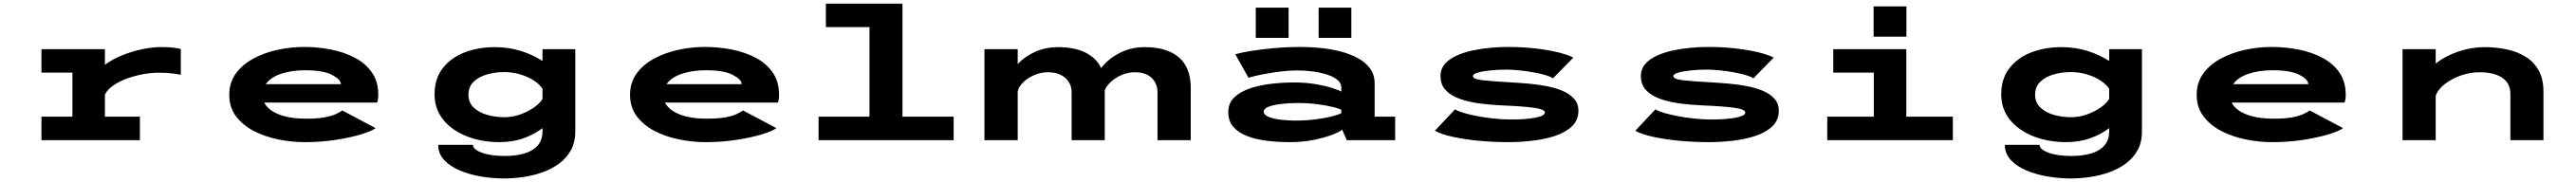

<svg xmlns="http://www.w3.org/2000/svg" viewBox="-20 -770 14140 1000"><path d="M207.5 0V-129H377.5V-371H207.5V-500H556V-414Q598 -445 652.2 -466.8Q706.5 -488.5 762.2 -500Q818 -511.5 864.5 -511.5Q907 -511.5 935.2 -507.8Q963.5 -504 972.5 -500V-359Q962 -362 928.5 -366.2Q895 -370.5 846.5 -370.5Q811.5 -370.5 767.8 -362.8Q724 -355 680.8 -339.8Q637.5 -324.5 604 -302Q570.5 -279.5 556 -250.5V-129H748V0Z M1653 11Q1580.5 11 1507.2 -4Q1434 -19 1373.2 -50.5Q1312.5 -82 1275.5 -131.2Q1238.5 -180.5 1238.5 -249Q1238.5 -316 1274.2 -365.5Q1310 -415 1369.8 -447.5Q1429.5 -480 1502.2 -496Q1575 -512 1649 -512Q1725 -512 1797.5 -497.8Q1870 -483.5 1928.5 -452.5Q1987 -421.5 2021.8 -371.5Q2056.5 -321.5 2056.5 -250Q2056.5 -233 2054.5 -222.5Q2052.5 -212 2050.5 -206.5H1430.5Q1450.5 -166 1509.5 -142Q1568.5 -118 1662 -118Q1722.5 -118 1761.5 -125.2Q1800.5 -132.5 1823.2 -143Q1846 -153.5 1859 -163L2042 -66Q2020 -49.5 1961.8 -31.8Q1903.5 -14 1822.8 -1.5Q1742 11 1653 11ZM1655.5 -384Q1581.5 -384 1523.5 -364.8Q1465.5 -345.5 1439 -307.5H1851V-308.5Q1851 -333 1802.8 -358.5Q1754.5 -384 1655.5 -384Z M2719.5 11Q2650.5 11 2587 -6.2Q2523.5 -23.5 2473.5 -57Q2423.5 -90.5 2394.5 -139.5Q2365.5 -188.5 2365.5 -252.5Q2365.5 -337 2410 -394.8Q2454.5 -452.5 2529.5 -481.8Q2604.5 -511 2696.5 -511Q2774.5 -511 2841.8 -489.2Q2909 -467.5 2958 -435V-500H3138V-48Q3138 11.5 3113.8 55.5Q3089.5 99.5 3048.8 129.2Q3008 159 2957 177Q2906 195 2851.5 202.8Q2797 210.5 2746.5 210.5Q2684 210.5 2620.5 199.8Q2557 189 2503.8 166.5Q2450.5 144 2418 109Q2385.5 74 2385.5 26H2576Q2576 50.5 2624.5 68.8Q2673 87 2751.5 87Q2810 87 2856.8 73.8Q2903.5 60.5 2930.8 30.5Q2958 0.5 2958 -49V-66Q2915 -32.5 2854.8 -10.8Q2794.5 11 2719.5 11ZM2551.5 -250Q2551.5 -206.5 2580.5 -179Q2609.5 -151.5 2654.8 -138.8Q2700 -126 2748.5 -126Q2792.5 -126 2835.8 -141.2Q2879 -156.5 2911.8 -179.8Q2944.5 -203 2958 -226.5V-282Q2942 -307 2909.8 -328Q2877.5 -349 2835.2 -361.5Q2793 -374 2746.5 -374Q2698.5 -374 2653.8 -361.2Q2609 -348.5 2580.2 -321.2Q2551.5 -294 2551.5 -250Z M3853 11Q3780.5 11 3707.2 -4Q3634 -19 3573.2 -50.5Q3512.5 -82 3475.5 -131.2Q3438.5 -180.5 3438.5 -249Q3438.5 -316 3474.2 -365.5Q3510 -415 3569.8 -447.5Q3629.5 -480 3702.2 -496Q3775 -512 3849 -512Q3925 -512 3997.5 -497.8Q4070 -483.5 4128.5 -452.5Q4187 -421.5 4221.8 -371.5Q4256.5 -321.5 4256.5 -250Q4256.5 -233 4254.5 -222.5Q4252.5 -212 4250.5 -206.5H3630.5Q3650.5 -166 3709.5 -142Q3768.5 -118 3862 -118Q3922.5 -118 3961.5 -125.2Q4000.5 -132.5 4023.2 -143Q4046 -153.5 4059 -163L4242 -66Q4220 -49.5 4161.8 -31.8Q4103.5 -14 4022.8 -1.5Q3942 11 3853 11ZM3855.5 -384Q3781.5 -384 3723.5 -364.8Q3665.5 -345.5 3639 -307.5H4051V-308.5Q4051 -333 4002.8 -358.5Q3954.5 -384 3855.5 -384Z M4473.5 0V-129H4753V-621H4513.5V-750H4934V-129H5215V0Z M5384 0V-500H5566.5V-418Q5604.5 -459 5661.8 -485Q5719 -511 5788.5 -511Q5877 -511 5937.2 -481.8Q5997.5 -452.5 6024.5 -396Q6062 -445.5 6124.5 -478.2Q6187 -511 6264.5 -511Q6385.5 -511 6451 -455Q6516.5 -399 6516.5 -287.5V0H6334V-262.5Q6334 -311 6301.8 -342Q6269.5 -373 6209.5 -373Q6171 -373 6136.8 -358Q6102.5 -343 6078 -320.2Q6053.5 -297.5 6044.5 -274V0H5862.5V-262.5Q5862.5 -311 5827.5 -342Q5792.5 -373 5732 -373Q5693 -373 5657 -357.2Q5621 -341.5 5596.2 -317.2Q5571.5 -293 5566.5 -267.5V0Z M7061.5 11Q6995.5 11 6934.5 3.5Q6873.5 -4 6825.8 -22.5Q6778 -41 6750.2 -73Q6722.5 -105 6722.5 -154.5Q6722.5 -204 6756.2 -235.8Q6790 -267.5 6844.2 -285.2Q6898.5 -303 6961.5 -310Q7024.5 -317 7083.5 -317Q7150.5 -317 7206.2 -307Q7262 -297 7298.2 -284.8Q7334.5 -272.5 7343 -266.5V-289Q7343 -313 7322 -330.8Q7301 -348.5 7265.5 -360Q7230 -371.5 7187 -377.2Q7144 -383 7100 -383Q7063 -383 7020.8 -378.2Q6978.5 -373.5 6939.8 -366.8Q6901 -360 6872.5 -353.2Q6844 -346.5 6833.5 -342.5L6761 -472Q6791.5 -481 6848.2 -490.2Q6905 -499.5 6976.2 -505.8Q7047.5 -512 7121 -512Q7174.5 -512 7231.2 -506.2Q7288 -500.5 7340.5 -486.8Q7393 -473 7435 -450Q7477 -427 7501.5 -392.8Q7526 -358.5 7526 -311V-129H7638.5V0H7373L7347.5 -58Q7337.5 -47 7296.2 -30.8Q7255 -14.5 7193.5 -1.8Q7132 11 7061.5 11ZM7086 -107.5Q7153 -107.5 7207.5 -115Q7262 -122.5 7297.8 -132.2Q7333.5 -142 7343 -149V-166.5Q7334 -172.5 7300.5 -181.2Q7267 -190 7215.8 -197Q7164.5 -204 7102.5 -204Q7058.5 -204 7015.8 -199.2Q6973 -194.5 6945 -184Q6917 -173.5 6917 -156.5Q6917 -138.5 6944.2 -127.8Q6971.5 -117 7010.8 -112.2Q7050 -107.5 7086 -107.5ZM6873.5 -728H7053.5V-562H6873.5ZM7218.5 -728H7398V-562H7218.5Z M8261 11Q8178.5 11 8099 3.5Q8019.5 -4 7955.8 -18Q7892 -32 7856.5 -51.5L7967.5 -169.5Q7982 -159.5 8014.5 -149.8Q8047 -140 8090.2 -131.8Q8133.5 -123.5 8181.2 -118.5Q8229 -113.5 8273.5 -113.5Q8359 -113.5 8409.8 -123.8Q8460.5 -134 8460.5 -152Q8460.5 -169 8402.5 -177.5Q8344.5 -186 8223.5 -191Q8163.5 -193.5 8104 -201.2Q8044.5 -209 7995.5 -226Q7946.5 -243 7917 -273.5Q7887.5 -304 7887.5 -352Q7887.5 -391.5 7912 -419.2Q7936.5 -447 7977 -465Q8017.5 -483 8066 -493.2Q8114.5 -503.5 8164 -507.8Q8213.5 -512 8255 -512Q8338.5 -512 8410.8 -503.5Q8483 -495 8536.5 -481.5Q8590 -468 8616.5 -453.5L8505 -339.5Q8493 -348.5 8464.8 -357Q8436.5 -365.5 8399.5 -372.2Q8362.5 -379 8322.8 -383.2Q8283 -387.5 8247.5 -387.5Q8204 -387.5 8162.2 -383.2Q8120.5 -379 8093 -371.2Q8065.5 -363.5 8065.5 -352Q8065.5 -335 8119.8 -329Q8174 -323 8273.5 -317.5Q8319 -315 8370 -310.5Q8421 -306 8469.5 -296.8Q8518 -287.5 8557.5 -270.8Q8597 -254 8620.8 -227.2Q8644.5 -200.5 8644.5 -161.5Q8644.5 -110 8609.2 -76.2Q8574 -42.5 8516.8 -23.5Q8459.5 -4.5 8392.2 3.2Q8325 11 8261 11Z M9361 11Q9278.5 11 9199 3.5Q9119.5 -4 9055.8 -18Q8992 -32 8956.5 -51.5L9067.5 -169.5Q9082 -159.5 9114.5 -149.8Q9147 -140 9190.2 -131.8Q9233.5 -123.5 9281.2 -118.5Q9329 -113.5 9373.5 -113.5Q9459 -113.5 9509.8 -123.8Q9560.5 -134 9560.5 -152Q9560.5 -169 9502.5 -177.5Q9444.5 -186 9323.5 -191Q9263.5 -193.5 9204 -201.2Q9144.5 -209 9095.5 -226Q9046.5 -243 9017 -273.5Q8987.5 -304 8987.5 -352Q8987.5 -391.5 9012 -419.2Q9036.5 -447 9077 -465Q9117.5 -483 9166 -493.2Q9214.5 -503.5 9264 -507.8Q9313.5 -512 9355 -512Q9438.5 -512 9510.8 -503.5Q9583 -495 9636.5 -481.5Q9690 -468 9716.5 -453.5L9605 -339.5Q9593 -348.5 9564.8 -357Q9536.5 -365.5 9499.5 -372.2Q9462.5 -379 9422.8 -383.2Q9383 -387.5 9347.5 -387.5Q9304 -387.5 9262.2 -383.2Q9220.5 -379 9193 -371.2Q9165.5 -363.5 9165.5 -352Q9165.5 -335 9219.8 -329Q9274 -323 9373.5 -317.5Q9419 -315 9470 -310.5Q9521 -306 9569.5 -296.8Q9618 -287.5 9657.5 -270.8Q9697 -254 9720.8 -227.2Q9744.5 -200.5 9744.5 -161.5Q9744.5 -110 9709.2 -76.2Q9674 -42.5 9616.8 -23.5Q9559.5 -4.5 9492.2 3.2Q9425 11 9361 11Z M10265 -735H10445V-568.5H10265ZM10010.5 0V-129H10266V-371H10043.5V-500H10444.5V-129H10700V0Z M11319.5 11Q11250.5 11 11187 -6.2Q11123.5 -23.5 11073.5 -57Q11023.5 -90.5 10994.5 -139.5Q10965.5 -188.5 10965.5 -252.5Q10965.5 -337 11010 -394.8Q11054.5 -452.5 11129.5 -481.8Q11204.5 -511 11296.5 -511Q11374.5 -511 11441.8 -489.2Q11509 -467.5 11558 -435V-500H11738V-48Q11738 11.5 11713.8 55.5Q11689.5 99.5 11648.8 129.2Q11608 159 11557 177Q11506 195 11451.5 202.8Q11397 210.5 11346.5 210.5Q11284 210.5 11220.5 199.8Q11157 189 11103.8 166.5Q11050.5 144 11018 109Q10985.5 74 10985.5 26H11176Q11176 50.5 11224.5 68.8Q11273 87 11351.5 87Q11410 87 11456.8 73.8Q11503.5 60.5 11530.8 30.5Q11558 0.5 11558 -49V-66Q11515 -32.5 11454.8 -10.8Q11394.5 11 11319.5 11ZM11151.5 -250Q11151.5 -206.5 11180.5 -179Q11209.5 -151.5 11254.8 -138.8Q11300 -126 11348.5 -126Q11392.5 -126 11435.8 -141.2Q11479 -156.5 11511.8 -179.8Q11544.5 -203 11558 -226.5V-282Q11542 -307 11509.8 -328Q11477.5 -349 11435.2 -361.5Q11393 -374 11346.5 -374Q11298.5 -374 11253.8 -361.2Q11209 -348.5 11180.2 -321.2Q11151.5 -294 11151.5 -250Z M12453 11Q12380.5 11 12307.2 -4Q12234 -19 12173.2 -50.5Q12112.5 -82 12075.5 -131.2Q12038.5 -180.5 12038.5 -249Q12038.5 -316 12074.2 -365.5Q12110 -415 12169.8 -447.5Q12229.5 -480 12302.2 -496Q12375 -512 12449 -512Q12525 -512 12597.5 -497.8Q12670 -483.5 12728.5 -452.5Q12787 -421.5 12821.8 -371.5Q12856.5 -321.5 12856.5 -250Q12856.5 -233 12854.5 -222.5Q12852.5 -212 12850.5 -206.5H12230.5Q12250.5 -166 12309.5 -142Q12368.5 -118 12462 -118Q12522.5 -118 12561.5 -125.2Q12600.5 -132.5 12623.2 -143Q12646 -153.5 12659 -163L12842 -66Q12820 -49.5 12761.8 -31.8Q12703.5 -14 12622.8 -1.5Q12542 11 12453 11ZM12455.5 -384Q12381.5 -384 12323.5 -364.8Q12265.5 -345.5 12239 -307.5H12651V-308.5Q12651 -333 12602.8 -358.5Q12554.5 -384 12455.5 -384Z M13168.5 0V-500H13350.5V-421Q13403.5 -462.5 13474.8 -486.8Q13546 -511 13618.5 -511Q13682 -511 13740 -498.8Q13798 -486.5 13843.5 -458.5Q13889 -430.5 13915.5 -383.5Q13942 -336.5 13942 -266.5V0H13760.5V-253.5Q13760.5 -312 13716 -342.5Q13671.5 -373 13590 -373Q13540.5 -373 13490.2 -355.8Q13440 -338.5 13401.5 -309Q13363 -279.5 13350.5 -243.5V0Z"/></svg>

Font: Trispace Expanded
Style: Bold
Weight: 700
Width: 7
Designer: Tyler Finck
Foundry: Etcetera Type Company
Version: Version 1.210; ttfautohint (v1.8.3)